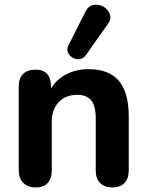

<svg xmlns="http://www.w3.org/2000/svg" viewBox="-20 -798 632 826"><path d="M60.7 -64.6V-426.8Q60.7 -461.1 79.5 -479.8Q98.4 -498.4 132.5 -498.4Q165.6 -498.4 182.4 -480.2Q199.3 -461.9 199.3 -426.8V-365.8L188.3 -395.9Q210.1 -446.1 256.1 -473.3Q302.1 -500.4 360.9 -500.4Q448.9 -500.4 491.4 -450.1Q533.9 -399.8 533.9 -295.7V-64.6Q533.9 -29.9 515.5 -10.8Q497.1 8.4 463.3 8.4Q429.4 8.4 410.6 -10.8Q391.9 -29.9 391.9 -64.6V-289.3Q391.9 -342.2 372.4 -366.2Q353 -390.1 312.5 -390.1Q262.2 -390.1 232.4 -358.4Q202.7 -326.7 202.7 -274.4V-64.6Q202.7 -29.9 185.2 -10.8Q167.8 8.4 133.7 8.4Q99.8 8.4 80.2 -11.2Q60.7 -30.7 60.7 -64.6ZM275 -604.1 347.7 -747.8Q363.2 -779.7 395.8 -777.7Q428.3 -775.7 446.5 -749.2Q464.6 -722.7 444.3 -695.1L349.8 -561.4Q336.2 -541.6 313.3 -543.4Q290.5 -545.2 277.2 -563.5Q264 -581.9 275 -604.1Z"/></svg>

Font: SN Pro Thin
Style: Regular
Weight: 200
Designer: Tobias Whetton
Foundry: Supernotes
Version: Version 1.003;Glyphs 3.3 (3324)